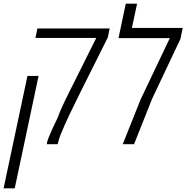

<svg xmlns="http://www.w3.org/2000/svg" viewBox="-62 -785 1015 1045"><path d="M192.4 0Q192.9 -2.9 193.4 -5.4Q193.8 -7.8 194.3 -10.3Q196.3 -20 203.6 -38.6Q210.9 -57.1 223.4 -84.5Q235.8 -111.8 252.9 -147Q258.3 -163.1 268.6 -186.8Q278.8 -210.4 291.5 -236.6Q304.2 -262.7 315.4 -285.2L461.9 -578.6H130.9L141.6 -629.9H534.7L524.9 -581.5L370.6 -272.9Q369.1 -269.5 364 -259.3Q358.9 -249 352.3 -235.4Q345.7 -221.7 338.4 -207Q331.1 -192.4 325 -179.4Q318.8 -166.5 314.5 -157.7Q301.3 -129.4 288.6 -101.3Q275.9 -73.2 266.8 -49.6Q257.8 -25.9 254.4 -9.8L252 0ZM-42.5 240.2 87.4 -371.6H147.9L18.1 240.2Z M606 0 702.6 -242.2 862.3 -577.6H583L622.6 -765.1H684.1L655.8 -632.8H932.6L919.9 -572.8L765.6 -246.6L667.5 0Z"/></svg>

Font: Open Sans SemiCondensed Light
Style: Italic
Weight: 300
Width: 4
Italic angle: -12°
Designer: Monotype Design Team
Foundry: Monotype Imaging Inc.
Version: Version 3.000